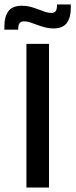

<svg xmlns="http://www.w3.org/2000/svg" viewBox="-46 -834 336 854"><path d="M172 0H71.5V-639H172ZM191.5 -707.5Q172.5 -707.5 154.5 -712.2Q136.5 -717 120 -723.2Q103.5 -729.5 88.8 -734.2Q74 -739 61 -739Q47 -739 41 -730.8Q35 -722.5 35 -706.5V-702H-26.5V-717Q-26.5 -759.5 -8.8 -784Q9 -808.5 51.5 -808.5Q71 -808.5 89.2 -803.8Q107.5 -799 123.8 -792.5Q140 -786 154.8 -781.2Q169.5 -776.5 182 -776.5Q196.5 -776.5 202 -784.8Q207.5 -793 207.5 -809.5V-814H269V-798.5Q269 -756 251.2 -731.8Q233.5 -707.5 191.5 -707.5Z"/></svg>

Font: Anek Latin Medium
Style: Regular
Weight: 500
Designer: Yesha Goshar
Foundry: Ek Type
Version: Version 1.003